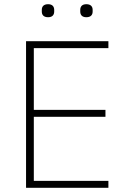

<svg xmlns="http://www.w3.org/2000/svg" viewBox="-20 -894 606 914"><path d="M209 -812C230 -812 238 -824 238 -839V-847C238 -862 230 -874 209 -874C187 -874 179 -862 179 -847V-839C179 -824 187 -812 209 -812ZM391 -812C413 -812 421 -824 421 -839V-847C421 -862 413 -874 391 -874C370 -874 362 -862 362 -847V-839C362 -824 370 -812 391 -812ZM496 0V-33H141V-338H482V-371H141V-665H496V-698H104V0Z"/></svg>

Font: IBM Plex Devanagari ExtraLight
Style: Regular
Weight: 200
Designer: Mike Abbink, Paul van der Laan, Pieter van Rosmalen, Erin McLaughlin
Foundry: Bold Monday
Version: Version 1.0